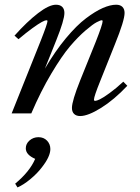

<svg xmlns="http://www.w3.org/2000/svg" viewBox="-20 -485 600 821"><path d="M29.8 0 154.8 -312.5Q183.1 -384.3 183.1 -395Q183.1 -398.4 178.2 -398.4Q172.9 -398.4 158.7 -390.9Q144.5 -383.3 117.9 -364Q91.3 -344.7 59.1 -317.4L42 -332.5Q95.7 -392.6 142.8 -428.7Q189.9 -464.8 219.2 -464.8Q236.8 -464.8 246.1 -455.6Q255.4 -446.3 255.4 -429.7Q255.4 -399.4 220.7 -313L171.9 -191.4Q215.3 -265.6 261.7 -321.3Q308.1 -377 347.7 -406.7Q387.2 -436.5 419.4 -450.7Q451.7 -464.8 476.6 -464.8Q494.1 -464.8 503.4 -455.6Q512.7 -446.3 512.7 -429.7Q512.7 -397.5 471.7 -296.4L409.2 -140.1Q381.8 -72.3 381.8 -59.1Q381.8 -53.7 386.7 -53.7Q393.1 -53.7 407 -60.3Q420.9 -66.9 448.2 -86.7Q475.6 -106.4 507.3 -135.7L524.4 -118.2Q468.3 -58.6 412.4 -23.7Q356.4 11.2 322.8 11.2Q306.2 11.2 296.9 2.2Q287.6 -6.8 287.6 -23.4Q287.6 -53.2 323.2 -142.1L389.2 -305.7Q418.9 -380.9 418.9 -395Q418.9 -398.4 415 -398.4Q409.7 -398.4 393.6 -390.1Q377.4 -381.8 345.7 -354.7Q314 -327.6 279.3 -286.9Q244.6 -246.1 199.5 -170.4Q154.3 -94.7 113.8 0ZM54.7 316.4 44.9 300.3Q107.4 248.5 130.4 194.3Q90.3 176.8 90.3 149.4Q90.3 129.4 106.4 115.5Q122.6 101.6 144.5 101.6Q167 101.6 181.2 116.5Q195.3 131.3 195.3 152.3Q195.3 184.6 158.7 231Q139.6 256.3 109.9 281Q80.1 305.7 54.7 316.4Z"/></svg>

Font: Elstob 6pt Medium
Style: Italic
Weight: 500
Italic angle: -20°
Designer: Peter S. Baker
Version: Version 1.015